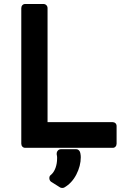

<svg xmlns="http://www.w3.org/2000/svg" viewBox="-20 -743 662 965"><path d="M198 -723Q207 -723 213 -717Q219 -711 219 -702V-129H547Q555 -129 560.5 -123.5Q566 -118 566 -109V-21Q566 -12 560.5 -6Q555 0 547 0H107Q98 0 92.5 -6Q87 -12 87 -21V-702Q87 -711 92.5 -717Q98 -723 107 -723ZM236 170Q228 163 228 152Q228 141 236 136Q251 123 259 101Q267 79 267 53Q267 51 267 46.5Q267 42 266 38Q265 37 265 32V27Q265 20 271 13.5Q277 7 286 7H363Q371 7 377 13Q383 19 384 28Q385 32 385.5 38Q386 44 386 47Q386 91 363.5 134.5Q341 178 302 200Q297 202 291 201.5Q285 201 282 199Z"/></svg>

Font: Stadtwerke
Style: Bold
Weight: 700
Designer: Santiago Orozco
Foundry: Typemade
Version: Version 1.003